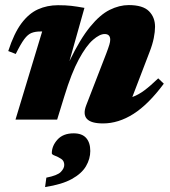

<svg xmlns="http://www.w3.org/2000/svg" viewBox="-20 -471 671 756"><path d="M42 -258.5 12.5 -270Q35 -339.5 64.2 -378.8Q93.5 -418 129.5 -434.2Q165.5 -450.5 208.5 -450.5Q239 -450.5 260.5 -448Q282 -445.5 312.5 -440L253.5 -230.5Q295.5 -317.5 334.8 -365.5Q374 -413.5 412 -432.2Q450 -451 487 -451Q542.5 -451 566.5 -427Q590.5 -403 590.5 -365.5Q590.5 -346.5 585.5 -321.2Q580.5 -296 569 -266.5L501 -89Q525 -97.5 549 -115.5Q573 -133.5 603 -162.5L625 -141.5Q564.5 -60 505.5 -22.5Q446.5 15 385.5 15Q292 15 319.5 -56.5L398.5 -260.5Q407 -283 410.5 -294.8Q414 -306.5 414 -314.5Q414 -337 392 -337Q372.5 -337 346 -314Q319.5 -291 290.5 -237.5Q261.5 -184 233.5 -92.5L205 0H41L146 -347H138.5Q118.5 -347 104 -341.2Q89.5 -335.5 75.5 -316.8Q61.5 -298 42 -258.5ZM184 132.5Q184 103.5 206.2 78.8Q228.5 54 270 54Q303 54 319.2 72.2Q335.5 90.5 335.5 123.5Q335.5 154.5 318.5 183.5Q301.5 212.5 262.5 234Q223.5 255.5 157.5 265.5L162.5 228.5Q206 220 219.5 206Q233 192 233 178.5Q233 162.5 220.8 154.5Q208.5 146.5 196.2 142Q184 137.5 184 132.5Z"/></svg>

Font: Newsreader Text ExtraBold
Style: Italic
Weight: 800
Italic angle: -17°
Designer: Hugues Gentile
Foundry: Production Type
Version: Version 1.001